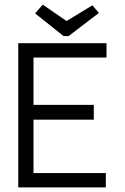

<svg xmlns="http://www.w3.org/2000/svg" viewBox="-20 -811 540 831"><path d="M59 -624H441V-562H125V-357H386V-293H125V-62H438V0H59ZM132 -753 165 -791 268 -720 380 -788 408 -755 277 -655H255Z"/></svg>

Font: Vazir Code
Style: Code
Weight: 400
Foundry: DejaVu fonts team - Redesigned by Saber Rastikerdar
Version: Version 1.1.2